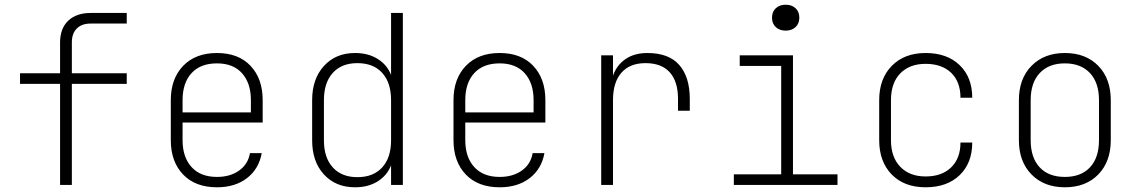

<svg xmlns="http://www.w3.org/2000/svg" viewBox="-20 -785 4840 815"><path d="M235 0V-429H65V-474H235V-605Q235 -664 269.5 -697Q304 -730 365 -730H518V-685H365Q327 -685 306 -664Q285 -643 285 -605V-474H518V-429H285V0Z M901 10Q809 10 757 -44.5Q705 -99 705 -190V-360Q705 -451 757.5 -505.5Q810 -560 901 -560Q992 -560 1043.5 -505.5Q1095 -451 1095 -360V-265H755V-190Q755 -118 793 -76Q831 -34 901 -34Q957 -34 995 -61Q1033 -88 1041 -135H1091Q1079 -68 1028.5 -29Q978 10 901 10ZM755 -308H1045V-360Q1045 -432 1007.5 -474Q970 -516 901 -516Q831 -516 793 -474.5Q755 -433 755 -360Z M1487 10Q1405 10 1355 -44.5Q1305 -99 1305 -189V-360Q1305 -450 1355 -505Q1405 -560 1487 -560Q1543 -560 1583 -535Q1623 -510 1640 -467V-730H1690V0H1640V-83Q1623 -40 1583 -15Q1543 10 1487 10ZM1497 -33Q1565 -33 1602.5 -74.5Q1640 -116 1640 -189V-360Q1640 -434 1602.5 -475.5Q1565 -517 1497 -517Q1430 -517 1392.5 -475.5Q1355 -434 1355 -360V-189Q1355 -116 1392.5 -74.5Q1430 -33 1497 -33Z M2101 10Q2009 10 1957 -44.5Q1905 -99 1905 -190V-360Q1905 -451 1957.5 -505.5Q2010 -560 2101 -560Q2192 -560 2243.5 -505.5Q2295 -451 2295 -360V-265H1955V-190Q1955 -118 1993 -76Q2031 -34 2101 -34Q2157 -34 2195 -61Q2233 -88 2241 -135H2291Q2279 -68 2228.5 -29Q2178 10 2101 10ZM1955 -308H2245V-360Q2245 -432 2207.5 -474Q2170 -516 2101 -516Q2031 -516 1993 -474.5Q1955 -433 1955 -360Z M2532 0V-550H2582V-464Q2598 -509 2635.5 -534.5Q2673 -560 2728 -560Q2819 -560 2863.5 -509Q2908 -458 2908 -365V-315H2858V-365Q2858 -439 2823 -478Q2788 -517 2720 -517Q2653 -517 2617.5 -476Q2582 -435 2582 -360V0Z M3095 0V-45H3296V-505H3120V-550H3346V-45H3535V0ZM3315 -655Q3289 -655 3273 -670Q3257 -685 3257 -710Q3257 -735 3273 -750Q3289 -765 3315 -765Q3341 -765 3357 -750Q3373 -735 3373 -710Q3373 -685 3357 -670Q3341 -655 3315 -655Z M3909 10Q3818 10 3765 -44.5Q3712 -99 3712 -190V-360Q3712 -451 3765.5 -505.5Q3819 -560 3909 -560Q4000 -560 4053.5 -508.5Q4107 -457 4107 -370H4057Q4057 -438 4017.5 -476Q3978 -514 3909 -514Q3841 -514 3801.5 -473.5Q3762 -433 3762 -360V-190Q3762 -118 3801.5 -77Q3841 -36 3909 -36Q3978 -36 4017.5 -74.5Q4057 -113 4057 -180H4107Q4107 -93 4053.5 -41.5Q4000 10 3909 10Z M4500 10Q4412 10 4358.5 -44.5Q4305 -99 4305 -190V-360Q4305 -451 4358.5 -505.5Q4412 -560 4500 -560Q4589 -560 4642 -505.5Q4695 -451 4695 -360V-190Q4695 -99 4642 -44.5Q4589 10 4500 10ZM4500 -34Q4569 -34 4607 -75Q4645 -116 4645 -190V-360Q4645 -434 4606.5 -475Q4568 -516 4500 -516Q4432 -516 4393.5 -475Q4355 -434 4355 -360V-190Q4355 -116 4393 -75Q4431 -34 4500 -34Z"/></svg>

Font: JetBrains Mono NL Thin
Style: Regular
Weight: 100
Monospace: yes
Designer: Philipp Nurullin, Konstantin Bulenkov
Foundry: JetBrains
Version: Version 2.305; ttfautohint (v1.8.4.7-5d5b)